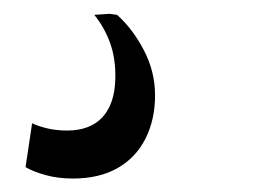

<svg xmlns="http://www.w3.org/2000/svg" viewBox="-20 -42 378 278"><path d="M85.5 216.5Q64 216.5 46 211.5Q28 206.5 17 200L26.5 136.5Q36 141 49 144Q62 147 77 147Q111 147 128.8 127.2Q146.5 107.5 147 70.5Q147.5 43 139.5 20.5Q131.5 -2 116.5 -20.5L139 -22L149.5 -20.5Q172 -0.5 188.2 30.5Q204.5 61.5 204.5 96Q204.5 131.5 190.5 159Q176.5 186.5 150 201.5Q123.5 216.5 85.5 216.5Z"/></svg>

Font: Merriweather 48pt
Style: Italic
Weight: 400
Italic angle: -7.8°
Version: Version 2.101